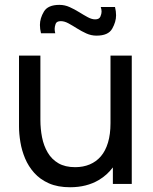

<svg xmlns="http://www.w3.org/2000/svg" viewBox="-20 -774 644 808"><path d="M275 14Q223 14 185.8 -2.5Q148.5 -19 124 -46.5Q99.5 -74 85.5 -107.5Q71.5 -141 65.8 -176Q60 -211 60 -241.5V-540H150V-269.5Q150 -231.5 157 -196Q164 -160.5 180.8 -132Q197.5 -103.5 225.8 -87Q254 -70.5 296.5 -70.5Q330 -70.5 357.5 -82Q385 -93.5 404.5 -116.2Q424 -139 434.5 -174Q445 -209 445 -255.5V-540H534.5V0H455V-69.5Q430.5 -37 396 -16.5Q344.5 14 275 14ZM386 -624Q364 -624 343.5 -633.2Q323 -642.5 304 -654.5Q285 -666.5 268 -675.8Q251 -685 236 -685Q218 -685 214 -673.2Q210 -661.5 210 -652.5Q210 -644 212.5 -634H152.5Q148 -652.5 148 -669Q148 -697 164.8 -725.2Q181.5 -753.5 230 -753.5Q252.5 -753.5 273 -744.2Q293.5 -735 312.8 -723Q332 -711 349 -701.8Q366 -692.5 380.5 -692.5Q397.5 -692.5 402.5 -704.2Q407.5 -716 407.5 -725Q407.5 -734 404 -744.5H464Q468.5 -726 468.5 -709.5Q468.5 -682 452 -653Q435.5 -624 386 -624Z"/></svg>

Font: Cns Manrope Med
Style: Regular
Weight: 500
Designer: Mikhail Sharanda
Foundry: Mikhail Sharanda
Version: Version 4.504